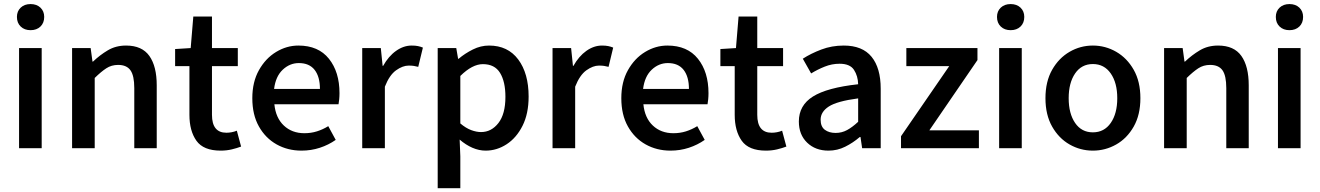

<svg xmlns="http://www.w3.org/2000/svg" viewBox="-20 -748 6661 969"><path d="M76.2 0V-505.4H190.4V0ZM134.3 -595.7Q103.5 -595.7 84.5 -614Q65.4 -632.3 65.4 -662.6Q65.4 -691.4 84.5 -709.5Q103.5 -727.5 134.3 -727.5Q165 -727.5 184.1 -709.5Q203.1 -691.4 203.1 -662.6Q203.1 -632.3 184.1 -614Q165 -595.7 134.3 -595.7Z M343.8 0V-505.4H437.5L446.8 -437H449.2Q483.9 -470.2 524.2 -494.1Q564.5 -518.1 616.2 -518.1Q696.8 -518.1 733.9 -465.6Q771 -413.1 771 -317.4V0H657.7V-303.2Q657.7 -366.2 638.4 -393.3Q619.1 -420.4 576.2 -420.4Q542.5 -420.4 516.4 -403.3Q490.2 -386.2 458 -354.5V0Z M1093.8 12.2Q1006.8 12.2 971.4 -37.6Q936 -87.4 936 -168.5V-414.1H863.8V-500.5L942.4 -505.4L955.6 -664.6H1049.8V-505.4H1180.2V-414.1H1049.8V-168.5Q1049.8 -78.1 1122.6 -78.1Q1135.3 -78.1 1148.7 -80.6Q1162.1 -83 1175.3 -88.4L1196.8 -8.3Q1176.3 -0.5 1149.9 5.9Q1123.5 12.2 1093.8 12.2Z M1501.5 12.2Q1432.1 12.2 1376 -19.3Q1319.8 -50.8 1286.6 -109.9Q1253.4 -168.9 1253.4 -252.4Q1253.4 -334.5 1286.9 -394Q1320.3 -453.6 1373.5 -485.8Q1426.8 -518.1 1485.8 -518.1Q1586.9 -518.1 1640.1 -451.4Q1693.4 -384.8 1693.4 -277.8Q1693.4 -261.7 1691.9 -246.6Q1690.4 -231.4 1688.5 -221.7H1364.7Q1371.6 -152.8 1412.6 -114.3Q1453.6 -75.7 1516.1 -75.7Q1549.8 -75.7 1579.3 -85Q1608.9 -94.2 1636.7 -111.3L1674.3 -42Q1638.2 -16.6 1594.2 -2.2Q1550.3 12.2 1501.5 12.2ZM1363.3 -299.3H1594.7Q1594.7 -360.8 1567.9 -395.3Q1541 -429.7 1488.3 -429.7Q1442.4 -429.7 1406.7 -396Q1371.1 -362.3 1363.3 -299.3Z M1808.1 0V-505.4H1901.9L1911.1 -415.5H1913.6Q1940.9 -464.4 1978.8 -491.2Q2016.6 -518.1 2057.6 -518.1Q2076.2 -518.1 2089.4 -515.4Q2102.5 -512.7 2114.3 -507.8L2090.8 -410.6Q2079.1 -413.6 2068.8 -415.3Q2058.6 -417 2042.5 -417Q2012.2 -417 1978.8 -393.1Q1945.3 -369.1 1922.4 -310.5V0Z M2189 201.7V-505.4H2282.7L2292 -451.2H2294.4Q2326.7 -478.5 2366.5 -498.3Q2406.2 -518.1 2448.2 -518.1Q2543 -518.1 2595.5 -447.8Q2647.9 -377.4 2647.9 -260.7Q2647.9 -174.3 2617.2 -113.3Q2586.4 -52.2 2536.9 -20Q2487.3 12.2 2431.2 12.2Q2397.5 12.2 2364.3 -2.2Q2331.1 -16.6 2299.8 -43.5L2303.2 41V201.7ZM2407.7 -81.5Q2460 -81.5 2495.4 -127Q2530.8 -172.4 2530.8 -259.3Q2530.8 -335.9 2503.7 -380.1Q2476.6 -424.3 2417 -424.3Q2363.8 -424.3 2303.2 -364.7V-125Q2331.5 -101.1 2358.2 -91.3Q2384.8 -81.5 2407.7 -81.5Z M2768.6 0V-505.4H2862.3L2871.6 -415.5H2874Q2901.4 -464.4 2939.2 -491.2Q2977.1 -518.1 3018.1 -518.1Q3036.6 -518.1 3049.8 -515.4Q3063 -512.7 3074.7 -507.8L3051.3 -410.6Q3039.6 -413.6 3029.3 -415.3Q3019 -417 3002.9 -417Q2972.7 -417 2939.2 -393.1Q2905.8 -369.1 2882.8 -310.5V0Z M3363.8 12.2Q3294.4 12.2 3238.3 -19.3Q3182.1 -50.8 3148.9 -109.9Q3115.7 -168.9 3115.7 -252.4Q3115.7 -334.5 3149.2 -394Q3182.6 -453.6 3235.8 -485.8Q3289.1 -518.1 3348.1 -518.1Q3449.2 -518.1 3502.4 -451.4Q3555.7 -384.8 3555.7 -277.8Q3555.7 -261.7 3554.2 -246.6Q3552.7 -231.4 3550.8 -221.7H3227.1Q3233.9 -152.8 3274.9 -114.3Q3315.9 -75.7 3378.4 -75.7Q3412.1 -75.7 3441.7 -85Q3471.2 -94.2 3499 -111.3L3536.6 -42Q3500.5 -16.6 3456.5 -2.2Q3412.6 12.2 3363.8 12.2ZM3225.6 -299.3H3457Q3457 -360.8 3430.2 -395.3Q3403.3 -429.7 3350.6 -429.7Q3304.7 -429.7 3269 -396Q3233.4 -362.3 3225.6 -299.3Z M3845.7 12.2Q3758.8 12.2 3723.4 -37.6Q3688 -87.4 3688 -168.5V-414.1H3615.7V-500.5L3694.3 -505.4L3707.5 -664.6H3801.8V-505.4H3932.1V-414.1H3801.8V-168.5Q3801.8 -78.1 3874.5 -78.1Q3887.2 -78.1 3900.6 -80.6Q3914.1 -83 3927.2 -88.4L3948.7 -8.3Q3928.2 -0.5 3901.9 5.9Q3875.5 12.2 3845.7 12.2Z M4161.1 12.2Q4095.2 12.2 4053.5 -28.1Q4011.7 -68.4 4011.7 -134.8Q4011.7 -216.3 4083 -261Q4154.3 -305.7 4311 -322.8Q4310.1 -364.3 4290 -395.3Q4270 -426.3 4217.3 -426.3Q4178.7 -426.3 4142.6 -411.9Q4106.4 -397.5 4073.7 -377.4L4031.7 -451.7Q4072.3 -478 4125 -498Q4177.7 -518.1 4238.3 -518.1Q4332.5 -518.1 4378.7 -461.4Q4424.8 -404.8 4424.8 -300.3V0H4331.1L4322.8 -56.6H4319.3Q4285.2 -27.3 4245.6 -7.6Q4206.1 12.2 4161.1 12.2ZM4197.3 -77.1Q4228.5 -77.1 4255.1 -91.6Q4281.7 -106 4311 -133.3V-251.5Q4204.1 -237.3 4162.8 -210.4Q4121.6 -183.6 4121.6 -144Q4121.6 -108.9 4142.8 -93Q4164.1 -77.1 4197.3 -77.1Z M4527.3 0V-60.5L4770.5 -414.1H4554.2V-505.4H4913.1V-444.8L4670.4 -90.3H4920.4V0Z M5022.5 0V-505.4H5136.7V0ZM5080.6 -595.7Q5049.8 -595.7 5030.8 -614Q5011.7 -632.3 5011.7 -662.6Q5011.7 -691.4 5030.8 -709.5Q5049.8 -727.5 5080.6 -727.5Q5111.3 -727.5 5130.4 -709.5Q5149.4 -691.4 5149.4 -662.6Q5149.4 -632.3 5130.4 -614Q5111.3 -595.7 5080.6 -595.7Z M5495.6 12.2Q5432.6 12.2 5378.2 -18.8Q5323.7 -49.8 5290 -109.1Q5256.3 -168.5 5256.3 -252.4Q5256.3 -336.4 5290 -395.8Q5323.7 -455.1 5378.2 -486.6Q5432.6 -518.1 5495.6 -518.1Q5558.6 -518.1 5613.3 -486.6Q5668 -455.1 5701.7 -395.8Q5735.4 -336.4 5735.4 -252.4Q5735.4 -168.5 5701.7 -109.1Q5668 -49.8 5613.3 -18.8Q5558.6 12.2 5495.6 12.2ZM5495.6 -80.1Q5552.7 -80.1 5585.7 -127.4Q5618.7 -174.8 5618.7 -252.4Q5618.7 -330.1 5585.7 -377.4Q5552.7 -424.8 5495.6 -424.8Q5438.5 -424.8 5406 -377.4Q5373.5 -330.1 5373.5 -252.4Q5373.5 -174.8 5406 -127.4Q5438.5 -80.1 5495.6 -80.1Z M5855 0V-505.4H5948.7L5958 -437H5960.4Q5995.1 -470.2 6035.4 -494.1Q6075.7 -518.1 6127.4 -518.1Q6208 -518.1 6245.1 -465.6Q6282.2 -413.1 6282.2 -317.4V0H6168.9V-303.2Q6168.9 -366.2 6149.7 -393.3Q6130.4 -420.4 6087.4 -420.4Q6053.7 -420.4 6027.6 -403.3Q6001.5 -386.2 5969.2 -354.5V0Z M6429.7 0V-505.4H6543.9V0ZM6487.8 -595.7Q6457 -595.7 6438 -614Q6418.9 -632.3 6418.9 -662.6Q6418.9 -691.4 6438 -709.5Q6457 -727.5 6487.8 -727.5Q6518.6 -727.5 6537.6 -709.5Q6556.6 -691.4 6556.6 -662.6Q6556.6 -632.3 6537.6 -614Q6518.6 -595.7 6487.8 -595.7Z"/></svg>

Font: Akatab
Style: Bold
Weight: 700
Designer: SIL Global
Foundry: SIL Global
Version: Version 4.100